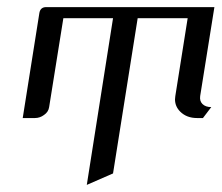

<svg xmlns="http://www.w3.org/2000/svg" viewBox="-20 -332 623 540"><path d="M43.9 0 90.8 -295.9Q93.8 -312 109.9 -312H583L543 -62Q541 -47.9 549.3 -39.6Q558.1 -30.8 574.2 -30.8L550.8 0H534.2Q504.9 0 486.8 -18.1Q472.2 -32.7 472.2 -52.7Q472.2 -56.2 473.1 -62L507.8 -280.8H367.2L297.9 155.8L224.1 188L297.9 -280.8H158.2L118.2 -30.8Q116.2 -17.1 104 -8.8Q92.3 0 78.1 0Z"/></svg>

Font: Hhenum
Style: Italic
Weight: 400
Designer: T. Christopher White
Version: Version 1.0